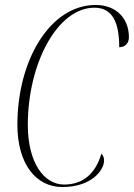

<svg xmlns="http://www.w3.org/2000/svg" viewBox="-20 -743 539 773"><path d="M231 10C349 10 399 -58 399 -97C399 -110 394 -119 388 -124C365 -45 315 0 238 0C157 0 92 -88 92 -240C92 -489 212 -712 360 -712C434 -712 460 -651 460 -553C483 -553 499 -568 499 -593C499 -670 447 -723 365 -723C182 -723 50 -501 50 -241C50 -84 124 10 231 10Z"/></svg>

Font: Noto Serif Display ExtraCondensed ExtraLight
Style: Italic
Weight: 200
Width: 2
Italic angle: -12°
Designer: Monotype Design Team
Foundry: Monotype Imaging Inc.
Version: Version 2.009